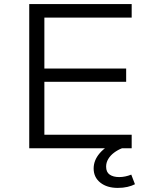

<svg xmlns="http://www.w3.org/2000/svg" viewBox="-20 -725 750 939"><path d="M123 0V-705H624V-639H197V-390H597V-325H197V-66H624V0ZM556 194Q503 194 470.5 168Q438 142 438 99Q438 59 467.5 24.5Q497 -10 550 -32L577 0Q556 8 538 21.5Q520 35 509.5 52.5Q499 70 499 90Q499 117 516.5 129Q534 141 563 141Q577 141 592 138Q607 135 622 129L640 176Q625 184 603.5 189Q582 194 556 194Z"/></svg>

Font: Nunito Sans 7pt SemiExpanded Light
Style: Regular
Weight: 300
Width: 6
Designer: Vernon Adams
Foundry: Vernon Adams
Version: Version 3.101;gftools[0.9.27]